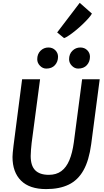

<svg xmlns="http://www.w3.org/2000/svg" viewBox="-20 -1292 718 1320"><path d="M297 8Q183 8 124.5 -50.2Q66 -108.5 66 -213Q66 -226 67.8 -243.5Q69.5 -261 73 -291L132 -747H255.5L197.5 -309Q195 -284 193 -261.5Q191 -239 191 -219.5Q191 -152.5 222.2 -121.2Q253.5 -90 315.5 -90Q367 -90 401.5 -115.5Q436 -141 456.8 -190.5Q477.5 -240 487.5 -312.5L544.5 -747H665.5L607 -301Q599.5 -245.5 586.2 -200.2Q573 -155 554 -121.5Q516 -53.5 452.5 -22.8Q389 8 297 8ZM298 -820.5Q273.5 -820.5 254.8 -840Q236 -859.5 236 -884.5Q236 -920.5 258.5 -943Q281 -965.5 313 -965.5Q341.5 -965.5 360.2 -946.8Q379 -928 379 -902Q379 -868 357.8 -844.2Q336.5 -820.5 298 -820.5ZM517 -820.5Q493 -820.5 474 -840Q455 -859.5 455 -884.5Q455 -920.5 477.8 -943Q500.5 -965.5 532.5 -965.5Q561 -965.5 579.8 -946.8Q598.5 -928 598.5 -902Q598.5 -868 577.2 -844.2Q556 -820.5 517 -820.5ZM420.5 -1030 373 -1069 528 -1272.5 612 -1198.5Q605 -1185.5 588 -1166.2Q571 -1147 548.5 -1125.5Q526 -1104 502 -1084.2Q478 -1064.5 456.5 -1049.8Q435 -1035 420.5 -1030Z"/></svg>

Font: Merriweather Sans Medium
Style: Italic
Weight: 500
Italic angle: -7.5°
Designer: Eben Sorkin
Foundry: Eben Sorkin
Version: Version 2.001